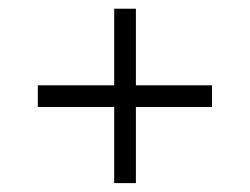

<svg xmlns="http://www.w3.org/2000/svg" viewBox="-20 -450 567 436"><path d="M288.6 -256.3H461.4V-207H288.6V-34.2H239.3V-207H65.9V-256.3H239.3V-430.2H288.6Z"/></svg>

Font: Libertinage
Style: b
Weight: 400
Designer: OSP
Foundry: OSP
Version: Version 1.0; 2008; OFL relea